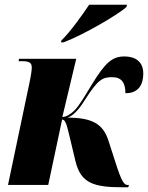

<svg xmlns="http://www.w3.org/2000/svg" viewBox="-20 -786 629 816"><path d="M241 -614 239 -606H250C336 -638 485 -726 517 -756L520 -766H359C329 -721 279 -651 241 -614ZM504 10H525L528 0H521C508 0 496 -16 472 -92L441 -188C418 -262 367 -286 267 -286C290 -294 314 -318 340 -360C396 -448 415 -458 457 -458C496 -458 513 -435 513 -390C568 -389 589 -426 589 -474C589 -509 571 -546 508 -546C458 -546 428 -521 371 -428C338 -374 318 -339 297 -317C279 -300 262 -289 245 -289L304 -536H61L59 -526H73C111 -526 115 -515 115 -497C115 -489 112 -466 105 -433L14 0H185L244 -278C259 -278 264 -255 280 -188L301 -100C324 -6 380 10 504 10Z"/></svg>

Font: Noto Serif Display Condensed Black
Style: Italic
Weight: 900
Width: 3
Italic angle: -12°
Designer: Monotype Design Team
Foundry: Monotype Imaging Inc.
Version: Version 2.009